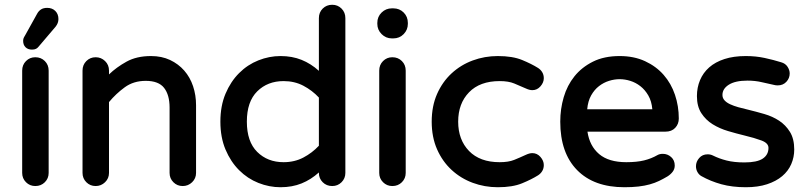

<svg xmlns="http://www.w3.org/2000/svg" viewBox="-20 -765 3380 805"><path d="M128 -525Q152 -525 168 -509Q184 -493 184 -469V-40Q184 -17 168 -1Q152 15 128 15Q105 15 89 -1Q73 -17 73 -40V-469Q73 -493 89 -509Q105 -525 128 -525ZM77 -594Q77 -602 80.5 -608.5Q84 -615 86 -618L136 -708Q142 -719 152 -725.5Q162 -732 178 -732Q199 -732 212 -719Q225 -706 225 -685Q225 -668 213 -653L144 -572Q138 -564 131.5 -560.5Q125 -557 114 -557Q97 -557 87 -567Q77 -577 77 -594Z M326 -40V-469Q326 -493 342 -509Q358 -525 381 -525Q404 -525 420.5 -509Q437 -493 437 -469V-453Q468 -483 510.5 -506.5Q553 -530 613 -530Q658 -530 693 -513.5Q728 -497 752.5 -469Q777 -441 789.5 -403.5Q802 -366 802 -324V-40Q802 -17 785.5 -1Q769 15 746 15Q723 15 707 -1Q691 -17 691 -40V-314Q691 -367 668 -396.5Q645 -426 591 -426Q540 -426 503 -399Q466 -372 437 -337V-40Q437 -17 420.5 -1Q404 15 381 15Q358 15 342 -1Q326 -17 326 -40Z M904 -255Q904 -321 925.5 -372Q947 -423 982.5 -458.5Q1018 -494 1063.5 -512Q1109 -530 1156 -530Q1205 -530 1244.5 -514Q1284 -498 1317 -468V-689Q1317 -713 1333 -729Q1349 -745 1373 -745Q1396 -745 1412 -729Q1428 -713 1428 -689V-40Q1428 -17 1412 -1Q1396 15 1373 15Q1349 15 1333 -1Q1317 -17 1317 -40V-42Q1284 -12 1244.5 4Q1205 20 1156 20Q1109 20 1063.5 2Q1018 -16 982.5 -51.5Q947 -87 925.5 -138Q904 -189 904 -255ZM1015 -255Q1015 -171 1058.5 -128Q1102 -85 1169 -85Q1215 -85 1252 -104.5Q1289 -124 1317 -154V-356Q1289 -386 1252 -405.5Q1215 -425 1169 -425Q1102 -425 1058.5 -382Q1015 -339 1015 -255Z M1570 -40V-469Q1570 -493 1586 -509Q1602 -525 1625 -525Q1649 -525 1665 -509Q1681 -493 1681 -469V-40Q1681 -17 1665 -1Q1649 15 1625 15Q1602 15 1586 -1Q1570 -17 1570 -40ZM1623 -730H1629Q1655 -730 1672.5 -712.5Q1690 -695 1690 -669V-665Q1690 -640 1672.5 -622Q1655 -604 1629 -604H1623Q1598 -604 1580 -622Q1562 -640 1562 -665V-669Q1562 -695 1580 -712.5Q1598 -730 1623 -730Z M2067 -530Q2129 -530 2169 -513.5Q2209 -497 2236 -480Q2247 -473 2253.5 -462Q2260 -451 2260 -437Q2260 -419 2246 -403Q2232 -387 2212 -387Q2200 -387 2185 -394Q2160 -405 2136 -415Q2112 -425 2075 -425Q1992 -425 1946.5 -378Q1901 -331 1901 -255Q1901 -179 1946.5 -132Q1992 -85 2075 -85Q2112 -85 2135.5 -94.5Q2159 -104 2185 -116Q2200 -123 2212 -123Q2232 -123 2246 -107Q2260 -91 2260 -73Q2260 -59 2253.5 -48Q2247 -37 2236 -30Q2209 -13 2169 3.5Q2129 20 2067 20Q2012 20 1962 1.5Q1912 -17 1873.5 -52.5Q1835 -88 1812.5 -139Q1790 -190 1790 -255Q1790 -320 1812.5 -371Q1835 -422 1873.5 -457.5Q1912 -493 1962 -511.5Q2012 -530 2067 -530Z M2329 -255Q2329 -308 2343.5 -357.5Q2358 -407 2388.5 -445Q2419 -483 2466 -506.5Q2513 -530 2578 -530Q2638 -530 2684.5 -508.5Q2731 -487 2762.5 -451Q2794 -415 2810 -367.5Q2826 -320 2826 -268Q2826 -245 2811 -229Q2796 -213 2770 -213H2443Q2452 -153 2492 -119Q2532 -85 2606 -85Q2650 -85 2680.5 -92.5Q2711 -100 2737 -115Q2746 -120 2759 -120Q2779 -120 2794 -106.5Q2809 -93 2809 -71Q2809 -56 2800 -44.5Q2791 -33 2778 -25Q2761 -15 2743.5 -6.5Q2726 2 2704.5 8Q2683 14 2657 17Q2631 20 2598 20Q2470 20 2399.5 -52Q2329 -124 2329 -255ZM2442 -307H2715Q2712 -341 2698 -365Q2684 -389 2664.5 -404Q2645 -419 2622.5 -426Q2600 -433 2578 -433Q2556 -433 2533.5 -426Q2511 -419 2491.5 -404Q2472 -389 2458.5 -365Q2445 -341 2442 -307Z M2947 -118Q2959 -118 2969 -113Q2995 -100 3026.5 -92Q3058 -84 3101 -84Q3154 -84 3178 -100Q3202 -116 3202 -145Q3202 -165 3172.5 -176Q3143 -187 3101 -197Q3068 -205 3032.5 -215.5Q2997 -226 2968 -244Q2939 -262 2920.5 -290.5Q2902 -319 2902 -362Q2902 -398 2915 -429Q2928 -460 2953.5 -482.5Q2979 -505 3017.5 -517.5Q3056 -530 3107 -530Q3149 -530 3186 -522Q3223 -514 3255 -504Q3273 -499 3282 -485Q3291 -471 3291 -457Q3291 -437 3277 -422Q3263 -407 3241 -407Q3236 -407 3232.5 -407.5Q3229 -408 3225 -409Q3201 -414 3173.5 -420.5Q3146 -427 3114 -427Q3063 -427 3036 -410Q3009 -393 3009 -367Q3009 -354 3017.5 -344.5Q3026 -335 3041 -328Q3056 -321 3075.5 -315.5Q3095 -310 3117 -305Q3150 -297 3184.5 -287Q3219 -277 3246.5 -259Q3274 -241 3292 -212Q3310 -183 3310 -138Q3310 -106 3297.5 -77Q3285 -48 3259.5 -26.5Q3234 -5 3196 7.5Q3158 20 3107 20Q3050 20 3004.5 7.5Q2959 -5 2920 -27Q2910 -33 2904 -44Q2898 -55 2898 -68Q2898 -87 2911.5 -102.5Q2925 -118 2947 -118Z"/></svg>

Font: Varela Round Precious
Style: Medium
Weight: 500
Designer: Joe Prince
Foundry: Joe Prince
Version: Version 1.000